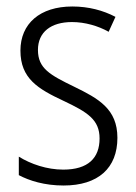

<svg xmlns="http://www.w3.org/2000/svg" viewBox="-20 -562 419 592"><path d="M342 -137C342 -226 284 -258 208 -295C134 -331 97 -351 97 -408C97 -463 137 -494 202 -494C242 -494 283 -482 315 -464L336 -510C298 -530 253 -542 203 -542C103 -542 43 -489 43 -406C43 -320 97 -288 176 -251C250 -216 287 -193 287 -135C287 -75 252 -39 175 -39C125 -39 75 -56 38 -79V-22C70 -5 117 10 176 10C283 10 342 -44 342 -137Z"/></svg>

Font: Noto Sans Display SemiCondensed Light
Style: Regular
Weight: 300
Width: 4
Designer: Monotype Design Team
Foundry: Monotype Imaging Inc.
Version: Version 1.900